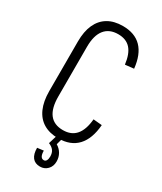

<svg xmlns="http://www.w3.org/2000/svg" viewBox="-222 -786 891 1057"><g transform="rotate(30 223.5 -257.5)"><path d="M231 7Q176 7 137.5 -16Q99 -39 79 -84Q59 -129 59 -194V-509Q59 -573 79 -617Q99 -661 137.5 -684Q176 -707 232 -707Q308 -707 350.5 -663.5Q393 -620 402 -534L347 -528Q339 -593 311 -624Q283 -655 232 -655Q176 -655 146.5 -618Q117 -581 117 -509V-193Q117 -119 145.5 -82Q174 -45 231 -45Q284 -45 313 -79Q342 -113 348 -181L403 -176Q396 -86 352.5 -39.5Q309 7 231 7ZM222 192Q190 192 173.5 171Q157 150 157 110L197 105Q197 128 203.5 139.5Q210 151 223 151Q233 151 238.5 141.5Q244 132 244 116Q244 93 233.5 78.5Q223 64 201 55L217 2H251L241 39Q263 52 275.5 73.5Q288 95 288 122Q288 153 269 172.5Q250 192 222 192Z"/></g></svg>

Font: Pathway Extreme Condensed Thin
Style: Regular
Weight: 250
Width: 3
Version: Version 1.001;gftools[0.9.26]